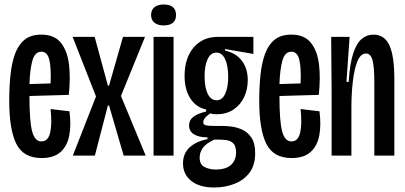

<svg xmlns="http://www.w3.org/2000/svg" viewBox="-20 -692 1801 854"><path d="M165 11Q84 11 52.5 -52.5Q21 -116 21 -244Q21 -304 26.5 -357.5Q32 -411 46.5 -451.5Q61 -492 89 -515Q117 -538 164 -538Q222 -538 251 -501.5Q280 -465 287 -404.5Q294 -344 286 -270L111 -265V-263Q111 -152 123 -107.5Q135 -63 164 -63Q194 -63 203 -101.5Q212 -140 205 -207L289 -197Q297 -136 288 -89Q279 -42 249 -15.5Q219 11 165 11ZM164 -462Q135 -462 124 -422Q113 -382 111 -318L205 -321Q208 -389 199.5 -425.5Q191 -462 164 -462Z M304 0 407 -263 303 -528H401L460 -311H465L527 -528H625L518 -265L628 0H530L465 -223H460L402 0Z M663 0V-528H752V0ZM707 -579Q682 -579 667 -591Q652 -603 652 -625Q652 -648 667 -660Q682 -672 707 -672Q763 -672 763 -625Q763 -579 707 -579Z M933 142Q867 142 830.5 112.5Q794 83 794 35Q794 -10 824 -37Q854 -64 903 -73V-81Q865 -81 843 -94.5Q821 -108 821 -134Q821 -158 840 -172.5Q859 -187 897 -196V-205Q851 -215 826 -255Q801 -295 801 -354Q801 -433 841 -480.5Q881 -528 950 -528H1107V-452L981 -474V-467Q1030 -456 1056 -421.5Q1082 -387 1082 -335Q1082 -295 1066 -260.5Q1050 -226 1019 -205Q988 -184 945 -184Q939 -184 930.5 -184.5Q922 -185 916 -188Q884 -167 884 -148Q884 -137 897 -134.5Q910 -132 928 -132H969Q982 -132 1006 -129.5Q1030 -127 1055 -116.5Q1080 -106 1097.5 -81Q1115 -56 1115 -11Q1115 43 1089.5 76.5Q1064 110 1022 126Q980 142 933 142ZM944 -246Q968 -246 981.5 -274.5Q995 -303 995 -350Q995 -399 981.5 -428.5Q968 -458 942 -458Q917 -458 903.5 -429Q890 -400 890 -353Q890 -303 904 -274.5Q918 -246 944 -246ZM939 62Q985 62 1007.5 41.5Q1030 21 1030 -14Q1030 -43 1017 -55Q1004 -67 985.5 -69Q967 -71 952 -71H933Q896 -54 882 -34Q868 -14 868 9Q868 40 890 51Q912 62 939 62Z M1277 11Q1196 11 1164.5 -52.5Q1133 -116 1133 -244Q1133 -304 1138.5 -357.5Q1144 -411 1158.5 -451.5Q1173 -492 1201 -515Q1229 -538 1276 -538Q1334 -538 1363 -501.5Q1392 -465 1399 -404.5Q1406 -344 1398 -270L1223 -265V-263Q1223 -152 1235 -107.5Q1247 -63 1276 -63Q1306 -63 1315 -101.5Q1324 -140 1317 -207L1401 -197Q1409 -136 1400 -89Q1391 -42 1361 -15.5Q1331 11 1277 11ZM1276 -462Q1247 -462 1236 -422Q1225 -382 1223 -318L1317 -321Q1320 -389 1311.5 -425.5Q1303 -462 1276 -462Z M1455 0V-281L1453 -528H1535L1521 -328H1531Q1536 -409 1551 -454.5Q1566 -500 1589 -519Q1612 -538 1641 -538Q1690 -538 1712 -490.5Q1734 -443 1734 -339V0H1645V-326Q1645 -394 1637 -424Q1629 -454 1608 -454Q1584 -454 1570 -420Q1556 -386 1549.5 -331Q1543 -276 1543 -213V0Z"/></svg>

Font: Bricolage Grotesque 96pt Condensed
Style: Regular
Weight: 400
Width: 3
Designer: Mathieu Triay
Foundry: Atelier Triay
Version: Version 1.001; ttfautohint (v1.8.4.7-5d5b);gftools[0.9.33.de